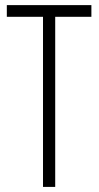

<svg xmlns="http://www.w3.org/2000/svg" viewBox="-20 -734 387 754"><path d="M338.9 -668H196.8V0H148.9V-668H6.8V-713.9H338.9Z"/></svg>

Font: Open Sans Hebrew Condensed Light
Style: Regular
Weight: 300
Width: 3
Foundry: Ascender Corporation, Yanek Iontef
Version: Version 2.001;PS 002.001;hotconv 1.0.70;makeotf.lib2.5.58329